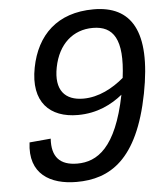

<svg xmlns="http://www.w3.org/2000/svg" viewBox="-53 -789 727 848"><g transform="rotate(-5 310.0 -365.5)"><path d="M253 11C400 11 526 -62 582.5 -352C636 -628 558.5 -742 393 -742C231.5 -742 139.5 -650 112 -508.5C82.5 -356.5 160.5 -283 284 -283C370.5 -283 435.5 -317 483 -355.5C436.5 -123 350.5 -69.5 263 -69.5C186 -69.5 149.5 -108.5 155 -189.5L60.5 -181C42 -41.5 137 11 253 11ZM209 -501C229 -603 295 -660.5 382.5 -660.5C473.5 -660.5 517 -600 495 -429C446 -387.5 383 -353 314.5 -353C233 -353 189.5 -401 209 -501Z"/></g></svg>

Font: Monaspace Neon
Style: Italic
Weight: 400
Italic angle: -11°
Designer: Riley Cran & the Lettermatic Team
Foundry: Lettermatic
Version: Version 1.200 (Monaspace Neon)